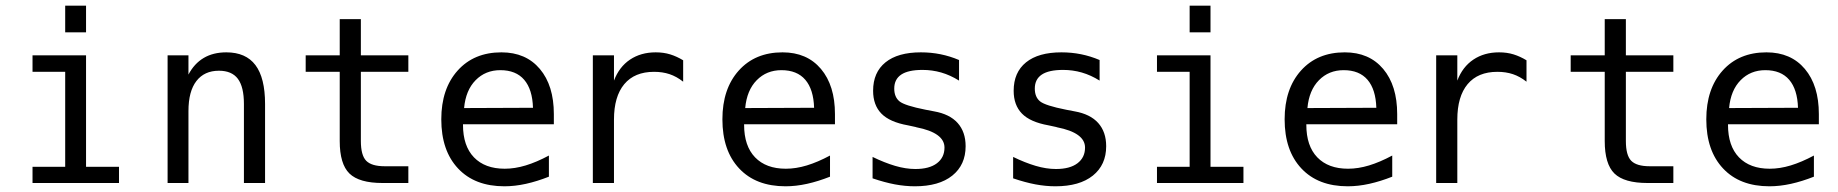

<svg xmlns="http://www.w3.org/2000/svg" viewBox="-20 -651 6540 683"><path d="M211.9 -630.9H286.1V-536.1H211.9ZM95.7 -454.1H286.1V-57.6H403.3V0H95.7V-57.6H211.9V-395.5H95.7Z M922.9 -281.2V0H847.7V-281.2Q847.7 -341.8 826.2 -370.6Q804.7 -399.4 758.8 -399.4Q707 -399.4 678.7 -362.8Q650.4 -326.2 650.4 -255.9V0H576.2V-454.1H650.4V-385.7Q670.9 -424.8 704.6 -444.8Q738.3 -464.8 785.2 -464.8Q854.5 -464.8 888.7 -419.4Q922.9 -374 922.9 -281.2Z M1263.7 -583V-454.1H1432.6V-395.5H1263.7V-149.4Q1263.7 -98.6 1282.7 -79.1Q1301.8 -59.6 1348.6 -59.6H1432.6V0H1340.8Q1257.8 0 1223.1 -33.7Q1188.5 -67.4 1188.5 -149.4V-395.5H1067.4V-454.1H1188.5V-583Z M1950.2 -245.1V-209H1627V-207Q1627 -131.8 1666 -91.3Q1705.1 -50.8 1775.4 -50.8Q1811.5 -50.8 1850.1 -62.5Q1888.7 -74.2 1932.6 -97.7V-22.5Q1890.6 -5.9 1851.1 2.9Q1811.5 11.7 1774.4 11.7Q1668.9 11.7 1609.4 -51.8Q1549.8 -115.2 1549.8 -226.6Q1549.8 -335 1607.9 -399.9Q1666 -464.8 1763.7 -464.8Q1850.6 -464.8 1900.4 -405.8Q1950.2 -346.7 1950.2 -245.1ZM1876 -267.6Q1874 -333 1844.7 -367.2Q1815.4 -401.4 1759.8 -401.4Q1707 -401.4 1671.9 -365.7Q1636.7 -330.1 1630.9 -266.6Z M2410.2 -360.4Q2386.7 -378.9 2361.8 -387.2Q2336.9 -395.5 2306.6 -395.5Q2237.3 -395.5 2200.7 -351.6Q2164.1 -307.6 2164.1 -225.6V0H2088.9V-454.1H2164.1V-364.3Q2182.6 -413.1 2221.2 -439Q2259.8 -464.8 2312.5 -464.8Q2340.8 -464.8 2364.3 -457.5Q2387.7 -450.2 2410.2 -436.5Z M2950.2 -245.1V-209H2627V-207Q2627 -131.8 2666 -91.3Q2705.1 -50.8 2775.4 -50.8Q2811.5 -50.8 2850.1 -62.5Q2888.7 -74.2 2932.6 -97.7V-22.5Q2890.6 -5.9 2851.1 2.9Q2811.5 11.7 2774.4 11.7Q2668.9 11.7 2609.4 -51.8Q2549.8 -115.2 2549.8 -226.6Q2549.8 -335 2607.9 -399.9Q2666 -464.8 2763.7 -464.8Q2850.6 -464.8 2900.4 -405.8Q2950.2 -346.7 2950.2 -245.1ZM2876 -267.6Q2874 -333 2844.7 -367.2Q2815.4 -401.4 2759.8 -401.4Q2707 -401.4 2671.9 -365.7Q2636.7 -330.1 2630.9 -266.6Z M3391.6 -437.5V-364.3Q3360.4 -383.8 3328.1 -393.1Q3295.9 -402.3 3261.7 -402.3Q3210.9 -402.3 3186 -385.7Q3161.1 -369.1 3161.1 -335.9Q3161.1 -305.7 3179.7 -290.5Q3198.2 -275.4 3272.5 -260.7L3302.7 -254.9Q3358.4 -245.1 3386.7 -213.4Q3415 -181.6 3415 -130.9Q3415 -64.5 3367.7 -26.4Q3320.3 11.7 3234.4 11.7Q3200.2 11.7 3163.6 4.9Q3127 -2 3084 -16.6V-92.8Q3126 -72.3 3164.1 -61Q3202.1 -49.8 3236.3 -49.8Q3286.1 -49.8 3313 -70.3Q3339.8 -90.8 3339.8 -126Q3339.8 -178.7 3240.2 -198.2L3237.3 -199.2L3210 -205.1Q3144.5 -216.8 3115.2 -247.1Q3085.9 -277.3 3085.9 -328.1Q3085.9 -393.6 3129.9 -429.2Q3173.8 -464.8 3255.9 -464.8Q3292 -464.8 3325.7 -458Q3359.4 -451.2 3391.6 -437.5Z M3891.6 -437.5V-364.3Q3860.4 -383.8 3828.1 -393.1Q3795.9 -402.3 3761.7 -402.3Q3710.9 -402.3 3686 -385.7Q3661.1 -369.1 3661.1 -335.9Q3661.1 -305.7 3679.7 -290.5Q3698.2 -275.4 3772.5 -260.7L3802.7 -254.9Q3858.4 -245.1 3886.7 -213.4Q3915 -181.6 3915 -130.9Q3915 -64.5 3867.7 -26.4Q3820.3 11.7 3734.4 11.7Q3700.2 11.7 3663.6 4.9Q3627 -2 3584 -16.6V-92.8Q3626 -72.3 3664.1 -61Q3702.1 -49.8 3736.3 -49.8Q3786.1 -49.8 3813 -70.3Q3839.8 -90.8 3839.8 -126Q3839.8 -178.7 3740.2 -198.2L3737.3 -199.2L3710 -205.1Q3644.5 -216.8 3615.2 -247.1Q3585.9 -277.3 3585.9 -328.1Q3585.9 -393.6 3629.9 -429.2Q3673.8 -464.8 3755.9 -464.8Q3792 -464.8 3825.7 -458Q3859.4 -451.2 3891.6 -437.5Z M4211.9 -630.9H4286.1V-536.1H4211.9ZM4095.7 -454.1H4286.1V-57.6H4403.3V0H4095.7V-57.6H4211.9V-395.5H4095.7Z M4950.2 -245.1V-209H4627V-207Q4627 -131.8 4666 -91.3Q4705.1 -50.8 4775.4 -50.8Q4811.5 -50.8 4850.1 -62.5Q4888.7 -74.2 4932.6 -97.7V-22.5Q4890.6 -5.9 4851.1 2.9Q4811.5 11.7 4774.4 11.7Q4668.9 11.7 4609.4 -51.8Q4549.8 -115.2 4549.8 -226.6Q4549.8 -335 4607.9 -399.9Q4666 -464.8 4763.7 -464.8Q4850.6 -464.8 4900.4 -405.8Q4950.2 -346.7 4950.2 -245.1ZM4876 -267.6Q4874 -333 4844.7 -367.2Q4815.4 -401.4 4759.8 -401.4Q4707 -401.4 4671.9 -365.7Q4636.7 -330.1 4630.9 -266.6Z M5410.2 -360.4Q5386.7 -378.9 5361.8 -387.2Q5336.9 -395.5 5306.6 -395.5Q5237.3 -395.5 5200.7 -351.6Q5164.1 -307.6 5164.1 -225.6V0H5088.9V-454.1H5164.1V-364.3Q5182.6 -413.1 5221.2 -439Q5259.8 -464.8 5312.5 -464.8Q5340.8 -464.8 5364.3 -457.5Q5387.7 -450.2 5410.2 -436.5Z M5763.7 -583V-454.1H5932.6V-395.5H5763.7V-149.4Q5763.7 -98.6 5782.7 -79.1Q5801.8 -59.6 5848.6 -59.6H5932.6V0H5840.8Q5757.8 0 5723.1 -33.7Q5688.5 -67.4 5688.5 -149.4V-395.5H5567.4V-454.1H5688.5V-583Z M6450.2 -245.1V-209H6127V-207Q6127 -131.8 6166 -91.3Q6205.1 -50.8 6275.4 -50.8Q6311.5 -50.8 6350.1 -62.5Q6388.7 -74.2 6432.6 -97.7V-22.5Q6390.6 -5.9 6351.1 2.9Q6311.5 11.7 6274.4 11.7Q6168.9 11.7 6109.4 -51.8Q6049.8 -115.2 6049.8 -226.6Q6049.8 -335 6107.9 -399.9Q6166 -464.8 6263.7 -464.8Q6350.6 -464.8 6400.4 -405.8Q6450.2 -346.7 6450.2 -245.1ZM6376 -267.6Q6374 -333 6344.7 -367.2Q6315.4 -401.4 6259.8 -401.4Q6207 -401.4 6171.9 -365.7Q6136.7 -330.1 6130.9 -266.6Z"/></svg>

Font: BabelStone Marchen
Style: Regular
Weight: 400
Designer: Andrew West
Foundry: Andrew West
Version: Version 9.003 2021-11-11